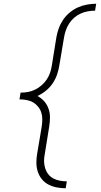

<svg xmlns="http://www.w3.org/2000/svg" viewBox="-20 -853 540 1026"><path d="M331 153Q307 153 283.5 148.5Q260 144 239.5 133.5Q219 123 204.5 105.5Q190 88 182.5 66Q175 44 174.5 20Q174 -4 178 -28L203 -177Q206 -197 206 -216Q206 -235 200.5 -252Q195 -269 183.5 -283Q172 -297 156.5 -306Q141 -315 122 -318.5Q103 -322 84 -322L90 -358Q110 -358 129.5 -361.5Q149 -365 167.5 -374Q186 -383 202 -397Q218 -411 229.5 -428Q241 -445 247.5 -464Q254 -483 257 -503L281 -652Q285 -676 293.5 -700Q302 -724 316.5 -746Q331 -768 352 -785.5Q373 -803 396.5 -813.5Q420 -824 445 -828.5Q470 -833 494 -833L488 -796Q469 -796 449.5 -792.5Q430 -789 411 -780.5Q392 -772 376 -758Q360 -744 349 -726.5Q338 -709 331.5 -690Q325 -671 322 -652L297 -503Q293 -478 284.5 -453.5Q276 -429 261 -407Q246 -385 225 -368Q204 -351 180 -340Q201 -329 216 -312Q231 -295 239 -273Q247 -251 247 -226.5Q247 -202 243 -177L219 -28Q215 -9 215.5 10Q216 29 221.5 46.5Q227 64 238 78Q249 92 265 100.5Q281 109 299.5 112.5Q318 116 337 116L331 153Z"/></svg>

Font: Iosevka SS04 XLt Obl
Style: Regular
Weight: 200
Italic angle: -9°
Monospace: yes
Designer: Belleve Invis
Foundry: Belleve Invis
Version: Version 19.0.0; ttfautohint (v1.8.4)